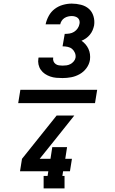

<svg xmlns="http://www.w3.org/2000/svg" viewBox="-20 -875 640 1065"><path d="M327 -442Q309 -442 292 -443.5Q275 -445 259 -450.5Q243 -456 229.5 -465Q216 -474 206.5 -487.5Q197 -501 193.5 -517.5Q190 -534 193 -551Q193 -552 193.5 -553.5Q194 -555 194 -556H275Q275 -555 275 -554.5Q275 -554 275 -554Q273 -544 277 -534.5Q281 -525 289 -519.5Q297 -514 307 -512.5Q317 -511 327 -511Q338 -511 349 -512.5Q360 -514 370.5 -519.5Q381 -525 389 -534.5Q397 -544 399 -555Q401 -569 395.5 -582Q390 -595 380 -603.5Q370 -612 356 -615Q342 -618 327 -618L339 -687Q352 -687 365.5 -689Q379 -691 391 -698.5Q403 -706 411 -718Q419 -730 421 -743Q423 -752 420.5 -761Q418 -770 411.5 -775.5Q405 -781 396 -783.5Q387 -786 378 -786Q368 -786 357.5 -783.5Q347 -781 337.5 -775Q328 -769 322 -759.5Q316 -750 314 -740H233Q238 -764 250.5 -787Q263 -810 283.5 -825.5Q304 -841 329 -848Q354 -855 378 -855Q404 -855 429.5 -848.5Q455 -842 473 -826Q491 -810 498.5 -785Q506 -760 502 -734Q499 -720 493.5 -707Q488 -694 478.5 -682.5Q469 -671 457 -662.5Q445 -654 432 -649Q444 -641 454 -629.5Q464 -618 470.5 -604Q477 -590 479 -574.5Q481 -559 479 -543Q475 -518 459.5 -497Q444 -476 421.5 -463.5Q399 -451 375 -446.5Q351 -442 327 -442ZM338 170H222V101H244L248 75H91L102 6L294 -234H392L294 -111L200 6H260L270 -59H352L342 6H379L368 75H330L326 101H338ZM507 -303H81L93 -377H519Z"/></svg>

Font: Iosevka Slab Extended
Style: Bold Italic
Weight: 700
Width: 7
Italic angle: -9°
Monospace: yes
Designer: Belleve Invis
Foundry: Belleve Invis
Version: Version 11.1.0; ttfautohint (v1.8.3)